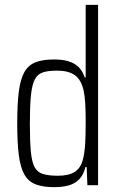

<svg xmlns="http://www.w3.org/2000/svg" viewBox="-20 -763 493 791"><path d="M203 8Q157 8 127 -3.5Q97 -15 80.5 -44Q64 -73 57.5 -124Q51 -175 51 -255Q51 -334 57.5 -385.5Q64 -437 80.5 -466Q97 -495 126.5 -506.5Q156 -518 203 -518Q237 -518 262 -510.5Q287 -503 303.5 -487Q320 -471 329 -444H333V-743H384V0H340L337 -75H332Q324 -42 306 -24Q288 -6 262.5 1Q237 8 203 8ZM219 -39Q263 -39 288 -55Q313 -71 322 -107Q329 -137 331 -171.5Q333 -206 333 -266Q333 -308 331 -339.5Q329 -371 324 -392Q314 -435 288 -453.5Q262 -472 215 -472Q179 -472 157 -465Q135 -458 123.5 -436Q112 -414 107.5 -370.5Q103 -327 103 -255Q103 -183 107 -139.5Q111 -96 122.5 -74.5Q134 -53 157.5 -46Q181 -39 219 -39Z"/></svg>

Font: Saira Condensed Light
Style: Regular
Weight: 300
Width: 3
Designer: Hector Gatti with collaboration of the Omnibus-Type team
Foundry: Omnibus-Type
Version: Version 1.101